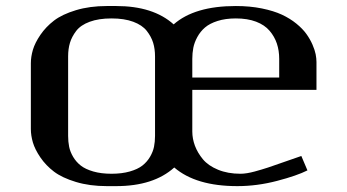

<svg xmlns="http://www.w3.org/2000/svg" viewBox="-20 -614 1165 644"><path d="M775.9 10.3Q637.2 10.3 564.5 -52.2Q495.1 10.3 369.6 10.3H338.4Q280.8 10.3 234.6 -3.7Q188.5 -17.6 161.1 -38.3Q133.8 -59.1 115.5 -85.9Q97.2 -112.8 90.3 -136.2Q83.5 -159.7 83.5 -181.2V-401.9Q83.5 -423.3 90.3 -446.8Q97.2 -470.2 115.5 -497.1Q133.8 -523.9 161.1 -544.9Q188.5 -565.9 234.6 -579.8Q280.8 -593.8 338.4 -593.8H369.6Q494.1 -593.8 562.5 -532.2Q632.3 -593.8 771 -593.8Q818.4 -593.8 858.2 -585.7Q897.9 -577.6 925.3 -564.9Q952.6 -552.2 973.9 -534.9Q995.1 -517.6 1007.6 -500.2Q1020 -482.9 1028.1 -464.4Q1036.1 -445.8 1038.8 -431.9Q1041.5 -418 1041.5 -406.2V-312.5H625V-172.9Q625 -148.9 633.8 -125.2Q642.6 -101.6 660.6 -79.8Q678.7 -58.1 711.4 -44.7Q744.1 -31.2 786.6 -31.2Q796.9 -31.2 809.1 -33.2Q821.3 -35.2 834.5 -38.8Q847.7 -42.5 856.9 -45.2Q866.2 -47.9 878.7 -52Q891.1 -56.2 893.6 -57.1L990.7 -90.8L1011.2 -42.5Q976.6 -24.9 909.4 -7.3Q842.3 10.3 775.9 10.3ZM208.5 -158.2Q208.5 -138.7 211.9 -121.8Q215.3 -105 225.3 -87.9Q235.4 -70.8 251 -58.6Q266.6 -46.4 293 -38.8Q319.3 -31.2 354 -31.2Q388.7 -31.2 415.3 -38.8Q441.9 -46.4 457.5 -58.6Q473.1 -70.8 483.2 -87.9Q493.2 -105 496.6 -121.8Q500 -138.7 500 -158.2V-424.8Q500 -449.7 493.7 -470.5Q487.3 -491.2 472.2 -510.5Q457 -529.8 427 -541Q397 -552.2 354 -552.2Q311 -552.2 280.8 -541Q250.5 -529.8 235.6 -510.3Q220.7 -490.7 214.6 -470.2Q208.5 -449.7 208.5 -424.8ZM625 -354H916.5V-416.5Q916.5 -444.3 908.7 -467.8Q900.9 -491.2 884.3 -510.7Q867.7 -530.3 838.9 -541.3Q810.1 -552.2 771 -552.2Q736.3 -552.2 709.7 -543.7Q683.1 -535.2 667.5 -521.7Q651.9 -508.3 641.8 -489.7Q631.8 -471.2 628.4 -453.6Q625 -436 625 -416.5Z"/></svg>

Font: Resagnicto
Style: Bold
Weight: 700
Version: Version 0.9991